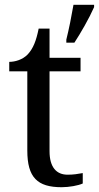

<svg xmlns="http://www.w3.org/2000/svg" viewBox="-20 -780 417 810"><path d="M265.1 -43C218.8 -43 189 -73.7 189 -142.1V-479H319.8V-536.1H189V-659.2H143.1C132.8 -607.9 120.1 -575.7 97.2 -550.8C75.2 -527.8 43 -519 19 -519V-479H95.2V-145C95.2 -31.2 137.7 9.8 240.2 9.8C271.5 9.8 310.1 2.9 329.1 -5.9V-49.8C308.1 -45.9 289.1 -43 265.1 -43ZM259.8 -600.1H293.9C319.8 -639.6 355.5 -701.2 377 -750V-759.8H290C281.7 -711.4 271 -657.7 259.8 -612.8Z"/></svg>

Font: The Erased English
Style: Regular
Weight: 400
Designer: Monotype Design team + ligartures altered by 180 Amsterdam
Foundry: Monotype Imaging Inc.
Version: Version 1.030;Glyphs 3.1.2 (3151)